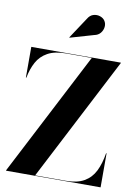

<svg xmlns="http://www.w3.org/2000/svg" viewBox="-106 -1072 823 1140"><g transform="rotate(10 306.0 -501.5)"><path d="M12.5 0V-2.5L397.5 -747.5H243Q174.5 -747.5 132.2 -724Q90 -700.5 67.8 -659.5Q45.5 -618.5 35.5 -565H32.5V-750H572.5V-747.5L187.5 -2.5H372Q440.5 -2.5 482.5 -26.8Q524.5 -51 547 -96.2Q569.5 -141.5 579.5 -205H582.5V0ZM246.5 -843 245 -845 328 -970.5Q342 -994.5 363 -1000.5Q384 -1006.5 403.5 -999.8Q423 -993 432 -979Q443 -963 441 -942.5Q439 -922 425.5 -905.2Q412 -888.5 388 -884Z"/></g></svg>

Font: Bodoni Moda 72pt
Style: Bold
Weight: 700
Designer: Owen Earl
Foundry: indestructible type
Version: Version 2.004